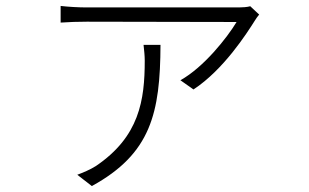

<svg xmlns="http://www.w3.org/2000/svg" viewBox="-20 -558 1040 646"><path d="M852 -509 822 -537C812 -534 795 -533 784 -533C732 -533 303 -533 272 -533C244 -533 210 -535 184 -538V-482C211 -484 244 -485 272 -485C303 -485 716 -484 776 -484C744 -431 666 -332 587 -288L631 -257C733 -324 811 -447 837 -488C841 -495 847 -503 852 -509ZM520 -407H463C465 -388 467 -371 467 -354C467 -221 449 -98 302 1C283 13 259 23 240 30L289 68C488 -41 519 -178 520 -407Z"/></svg>

Font: Noto Sans SC Light
Style: Regular
Weight: 300
Designer: Ryoko NISHIZUKA 西塚涼子 (kana, bopomofo & ideographs); Paul D. Hunt (Latin, Greek & Cyrillic); Sandoll Communications 산돌커뮤니
Foundry: Adobe
Version: Version 2.004;hotconv 1.0.118;makeotfexe 2.5.65603